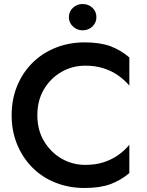

<svg xmlns="http://www.w3.org/2000/svg" viewBox="-20 -924 731 956"><path d="M166 -350Q166 -425 199.5 -480.5Q233 -536 287 -566.5Q341 -597 405 -597Q455 -597 495.5 -584Q536 -571 568 -548.5Q600 -526 624 -498V-638Q581 -675 529.5 -694Q478 -713 401 -713Q324 -713 257.5 -686.5Q191 -660 142 -611.5Q93 -563 65.5 -496.5Q38 -430 38 -350Q38 -271 65.5 -204.5Q93 -138 142 -89Q191 -40 257.5 -14Q324 12 401 12Q478 12 529.5 -7Q581 -26 624 -62V-203Q600 -174 568 -151.5Q536 -129 495.5 -116Q455 -103 405 -103Q341 -103 287 -134Q233 -165 199.5 -220.5Q166 -276 166 -350ZM323 -838Q323 -811 343.5 -792Q364 -773 391 -773Q420 -773 440 -792Q460 -811 460 -838Q460 -867 440 -885.5Q420 -904 391 -904Q364 -904 343.5 -885.5Q323 -867 323 -838Z"/></svg>

Font: Jost Medium
Style: Regular
Weight: 500
Version: Version 3.710